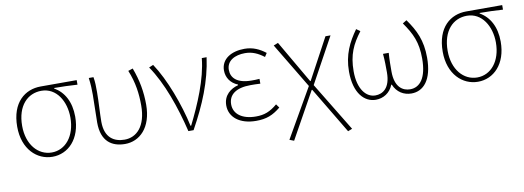

<svg xmlns="http://www.w3.org/2000/svg" viewBox="-59 -892 3967 1454"><g transform="rotate(-10 1924.5 -164.5)"><path d="M284 13C404 13 505 -84 505 -257C505 -371 459 -452 385 -494V-498C446 -498 503 -496 564 -492V-527H287C167 -527 59 -445 59 -257C59 -84 165 13 284 13ZM284 -20C179 -20 97 -113 97 -257C97 -413 181 -494 286 -494C402 -494 468 -381 468 -257C468 -113 389 -20 284 -20Z M842 13C953 13 1050 -75 1050 -253C1050 -351 1034 -443 997 -540L961 -528C1001 -431 1012 -343 1012 -254C1012 -93 936 -20 844 -20C765 -20 693 -59 693 -184C693 -245 700 -338 700 -409C700 -453 700 -489 693 -527H657C664 -474 665 -438 665 -396C665 -325 661 -254 661 -183C661 -38 741 13 842 13Z M1330 0H1370C1469 -179 1538 -345 1563 -527H1526C1511 -368 1432 -185 1358 -37H1353C1317 -204 1240 -412 1154 -540L1121 -526C1216 -387 1284 -191 1330 0Z M1850 13C1929 13 1979 -7 2039 -56L2019 -84C1963 -37 1919 -20 1854 -20C1750 -20 1684 -67 1684 -143C1684 -217 1742 -261 1853 -261C1878 -261 1898 -261 1929 -259V-296C1902 -294 1889 -294 1869 -294C1757 -294 1712 -341 1712 -403C1712 -474 1777 -507 1854 -507C1909 -507 1953 -487 1999 -452L2017 -480C1971 -516 1920 -540 1856 -540C1756 -540 1675 -494 1675 -405C1675 -350 1706 -304 1761 -282V-277C1703 -262 1646 -220 1646 -141C1646 -51 1723 13 1850 13Z M2106 211 2304 -145H2308L2521 211L2554 198L2325 -178L2516 -527H2477L2308 -213H2304L2114 -540L2079 -526L2288 -178L2072 198Z M2770 13C2827 13 2880 -18 2904 -79H2908C2933 -18 2985 13 3044 13C3136 13 3207 -62 3207 -234C3207 -368 3166 -450 3102 -540L3071 -521C3136 -428 3169 -359 3169 -234C3169 -85 3115 -20 3040 -20C2984 -20 2923 -55 2923 -177C2923 -217 2923 -267 2927 -320H2883C2888 -267 2888 -217 2888 -177C2888 -55 2828 -20 2772 -20C2702 -20 2641 -90 2641 -228C2641 -356 2678 -432 2744 -519L2715 -540C2653 -453 2606 -363 2606 -232C2606 -65 2683 13 2770 13Z M3556 13C3676 13 3777 -84 3777 -257C3777 -371 3731 -452 3657 -494V-498C3718 -498 3775 -496 3836 -492V-527H3559C3439 -527 3331 -445 3331 -257C3331 -84 3437 13 3556 13ZM3556 -20C3451 -20 3369 -113 3369 -257C3369 -413 3453 -494 3558 -494C3674 -494 3740 -381 3740 -257C3740 -113 3661 -20 3556 -20Z"/></g></svg>

Font: Noto Sans CJK HK Thin
Style: Regular
Weight: 100
Designer: Ryoko NISHIZUKA 西塚涼子 (kana, bopomofo & ideographs); Paul D. Hunt (Latin, Greek & Cyrillic); Sandoll Communications 산돌커뮤니
Foundry: Adobe
Version: Version 2.004;hotconv 1.0.118;makeotfexe 2.5.65603